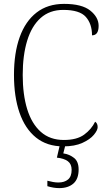

<svg xmlns="http://www.w3.org/2000/svg" viewBox="-20 -744 559 989"><path d="M306 10Q222 10 165.5 -35.5Q109 -81 80.5 -163.5Q52 -246 52 -358Q52 -471 81.5 -553Q111 -635 168.5 -679.5Q226 -724 310 -724Q402 -724 445 -689.5Q488 -655 488 -611Q488 -562 454 -562Q454 -621 422 -657Q390 -693 306 -693Q236 -693 189.5 -651.5Q143 -610 120 -534.5Q97 -459 97 -358Q97 -257 120 -182Q143 -107 190 -65Q237 -23 309 -23Q376 -23 413.5 -50.5Q451 -78 470 -117Q483 -109 483 -89Q483 -73 463.5 -49.5Q444 -26 404.5 -8Q365 10 306 10ZM285 225Q271 225 255.5 222.5Q240 220 224 215V187Q240 191 253.5 193.5Q267 196 281 196Q312 196 330.5 180.5Q349 165 349 131Q349 101 329.5 86.5Q310 72 273 68L291 -9H320L306 46Q338 51 361.5 69.5Q385 88 385 129Q385 178 358 201.5Q331 225 285 225Z"/></svg>

Font: Noto Serif Georgian SemiCondensed ExtraLight
Style: Regular
Weight: 200
Width: 4
Designer: Monotype Design Team, Akaki Razmadze
Foundry: Google LLC
Version: Version 2.003; ttfautohint (v1.8.4.7-5d5b)